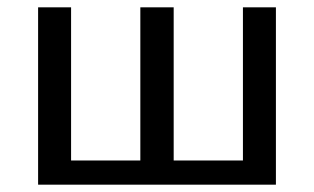

<svg xmlns="http://www.w3.org/2000/svg" viewBox="-20 -504 857 524"><path d="M733 0H84V-484H174V-66H363V-484H454V-66H643V-484H733Z"/></svg>

Font: Play
Style: Regular
Weight: 400
Designer: Jonas Hecksher
Foundry: Jonas Hecksher, Playtypeª, e-types AS
Version: Version 1.002